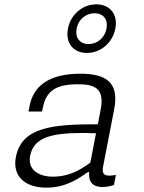

<svg xmlns="http://www.w3.org/2000/svg" viewBox="-20 -851 660 883"><path d="M349 -512C200.5 -512 133 -451 116.5 -365.5L111 -338H173L178.5 -362C196 -446 258.5 -462.5 332.5 -463.5C412.5 -464.5 462.5 -447 443 -347.5L430 -279.5C221.5 -279.5 79.5 -267 53 -128.5C36 -41 95 12 192.5 12C284.5 12 343 -31 384 -59.5H390.5C386 -22.5 399.5 9 451.5 9C466 9 483.5 6.5 504 0L513 -46.5C461 -37 446.5 -47 454.5 -87L505 -348C529.5 -473 467 -512 349 -512ZM379.5 -607.5C443.5 -607.5 498 -655 510.5 -719.5C523 -784 487 -831 423 -831C359 -831 305 -784 292.5 -719.5C280 -655 315.5 -607.5 379.5 -607.5ZM387.5 -648.5C345.5 -648.5 324.5 -679 332.5 -719.5C340 -760 373 -790 415 -790C457 -790 477.5 -760 470 -719.5C462 -679 429.5 -648.5 387.5 -648.5ZM118.5 -134C135 -219.5 216 -239.5 363.5 -239.5C378.5 -239.5 400 -239 421.5 -238L395.5 -103C345.5 -66 292 -38.5 224.5 -38.5C152.5 -38.5 107 -74 118.5 -134Z"/></svg>

Font: Monaspace Neon ExtraLight
Style: Italic
Weight: 200
Italic angle: -11°
Designer: Riley Cran & the Lettermatic Team
Foundry: Lettermatic
Version: Version 1.200 (Monaspace Neon)